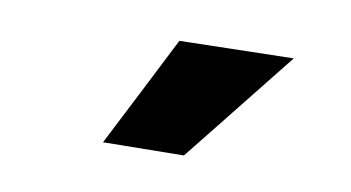

<svg xmlns="http://www.w3.org/2000/svg" viewBox="-38 -850 676 370"><g transform="rotate(10 300.0 -664.5)"><path d="M178 -553Q206 -608 233.8 -662.2Q261.5 -716.5 289 -771L512 -776Q481.5 -737.5 451.5 -700Q421.5 -662.5 392.8 -626.2Q364 -590 336 -555Z"/></g></svg>

Font: Commissioner Thin Black
Style: Regular
Weight: 900
Version: Version 1.000